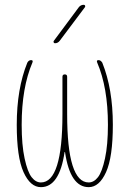

<svg xmlns="http://www.w3.org/2000/svg" viewBox="-20 -770 540 800"><path d="M150.4 9.8Q106.4 9.8 78.1 -52.7Q49.8 -115.2 49.8 -250Q49.8 -400.4 93.8 -508.8Q99.6 -519.5 109.4 -519.5Q119.1 -519.5 115.2 -509.8Q70.3 -404.3 70.3 -250Q70.3 -166 82.5 -109.9Q94.7 -53.7 111.8 -31.7Q128.9 -9.8 150.4 -9.8Q240.2 -9.8 240.2 -294.9V-450.2Q240.2 -460 250 -460Q259.8 -460 259.8 -450.2V-294.9Q259.8 -9.8 349.6 -9.8Q371.1 -9.8 388.2 -31.7Q405.3 -53.7 417.5 -109.9Q429.7 -166 429.7 -250Q429.7 -405.3 384.8 -509.8Q380.9 -519.5 390.6 -519.5Q399.4 -519.5 406.2 -508.8Q450.2 -399.4 450.2 -250Q450.2 -115.2 421.9 -52.7Q393.6 9.8 349.6 9.8Q272.5 9.8 251 -135.7Q251 -136.7 250 -136.7Q249 -136.7 249 -135.7Q227.5 9.8 150.4 9.8ZM209 -589.8Q205.1 -589.8 203.6 -593.3Q202.1 -596.7 204.1 -599.6L308.6 -740.2Q316.4 -750 329.1 -750Q333 -750 334.5 -746.6Q335.9 -743.2 334 -740.2L228.5 -599.6Q220.7 -589.8 209 -589.8Z"/></svg>

Font: Rounded-X Mgen+ 2m thin
Style: Regular
Weight: 100
Designer: [Source Han Sans]
Ryoko NISHIZUKA  (kana & ideographs); Paul D. Hunt (Latin, Greek & Cyrillic); Wenlong ZHANG  (bopomofo
Version: Version 1.059.20150602